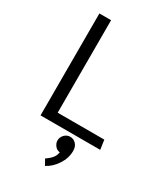

<svg xmlns="http://www.w3.org/2000/svg" viewBox="-223 -775 962 1109"><g transform="rotate(30 258.0 -220.0)"><path d="M498 0H100V-680H178V-63H489ZM311 21Q334 21 350 38Q366 55 366 84Q366 132 337 176Q308 220 268 240L247 202Q268 189 283.5 171.5Q299 154 303 129Q284 128 270.5 111.5Q257 95 257 76Q257 54 273 37.5Q289 21 311 21Z"/></g></svg>

Font: Palanquin
Style: Regular
Weight: 400
Designer: Pria Ravichandran
Version: Version 1.0.4